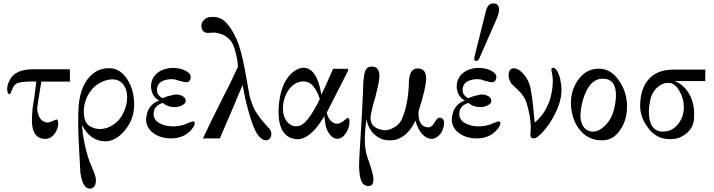

<svg xmlns="http://www.w3.org/2000/svg" viewBox="-20 -811 4184 1125"><path d="M389 -405 390 -333H222Q207 -243 200 -194Q195 -167 205 -138.5Q215 -110 232 -101Q246 -93 258 -93Q269 -93 289 -102Q309 -111 311 -111Q321 -111 321 -89Q321 -53 296 -22Q275 3 245 3Q233 3 215 -2Q167 -22 167 -105Q167 -133 171 -177Q180 -227 193 -333Q99 -336 73 -319Q57 -306 49 -281Q42 -262 37 -259Q31 -258 26.5 -267Q22 -276 22 -290Q22 -314 37 -342Q68 -405 173 -405Z M766 -197Q766 -112 710 -45Q657 17 597 17Q510 17 460 -79Q467 15 495 107Q507 144 521 175Q534 202 540 227Q542 241 542 246Q542 290 509 294Q487 296 472.5 272.5Q458 249 451 201L444 71Q434 -89 441 -195Q452 -306 507 -363Q556 -415 628 -411Q685 -408 726 -346Q766 -285 766 -197ZM703 -150Q725 -195 725 -241Q725 -286 704 -314Q680 -346 640 -346Q596 -346 553 -318Q508 -287 486 -233Q471 -196 471 -158Q471 -90 509 -70Q536 -55 566 -55Q608 -55 646.5 -82Q685 -109 703 -150Z M1116 -99Q1121 -96 1121 -88Q1121 -76 1103 -53Q1057 2 976 0Q916 -2 876 -33Q836 -64 836 -113Q838 -137 845 -158Q865 -206 913 -222Q872 -242 865 -297Q863 -349 898 -380Q933 -411 991 -413Q1038 -413 1069.5 -395.5Q1101 -378 1097 -355Q1094 -329 1070 -329Q1056 -330 1030 -338Q1025 -339 1020.5 -340.5Q1016 -342 1013.5 -343Q1011 -344 1008.5 -344.5Q1006 -345 1004 -346H1003Q967 -350 939 -339Q903 -326 900 -290Q897 -263 916 -247Q929 -234 937 -237Q952 -246 1004 -257Q1027 -259 1047.5 -249Q1068 -239 1068 -222Q1069 -205 1045.5 -193Q1022 -181 991 -184Q956 -188 934 -208Q880 -192 880 -143Q880 -91 957 -74Q1006 -64 1060 -81Q1110 -103 1116 -99Z M1559 -56Q1570 -42 1570 -25Q1570 -10 1560.5 0.5Q1551 11 1537 11Q1518 11 1496 -14Q1458 -58 1416 -238L1402 -313Q1391 -290 1351 -193Q1341 -168 1268 0H1169Q1211 -91 1290 -247Q1320 -302 1374 -419Q1374 -462 1353 -530Q1332 -599 1257 -617Q1236 -622 1218 -619L1195 -618Q1166 -621 1161 -650Q1156 -676 1175 -694Q1191 -710 1212 -711Q1260 -717 1295 -688Q1330 -659 1366 -582Q1391 -526 1414 -408L1442 -251Q1456 -199 1475 -162L1506 -117Q1543 -73 1559 -56Z M2018 -394 1895 -152Q1898 -129 1913 -109Q1933 -86 1954 -86Q1972 -86 1994 -103Q2015 -121 2018 -120Q2028 -119 2028 -99Q2028 -62 2006 -30Q1981 8 1946 1Q1927 -4 1910 -26Q1889 -54 1885 -97L1880 -130Q1801 5 1721 5Q1716 5 1706 3Q1612 -13 1612 -158Q1612 -169 1614 -197Q1625 -313 1678 -371Q1714 -410 1754 -414Q1795 -416 1822.5 -376.5Q1850 -337 1863 -256Q1878 -285 1932 -408H2012Q2024 -408 2018 -394ZM1853 -234Q1836 -285 1812 -310Q1788 -335 1756 -334Q1705 -332 1671 -284Q1637 -234 1638 -170Q1638 -129 1660.5 -100Q1683 -71 1714 -71Q1722 -71 1732 -73Q1771 -84 1815 -159Q1855 -225 1853 -234Z M2576 -57Q2566 -25 2540 -8Q2518 7 2496 1Q2463 -7 2439 -45Q2422 -72 2414 -105Q2394 -58 2360 -27Q2319 10 2271 11Q2222 14 2185 -14Q2140 -48 2127 -112Q2110 7 2124 78Q2126 93 2150 161Q2168 215 2168 241Q2168 279 2140 279Q2101 279 2091 230Q2084 201 2084 152Q2084 126 2093 -14Q2102 -152 2107 -274Q2108 -368 2121 -398Q2132 -422 2160 -421Q2203 -420 2203 -365Q2203 -339 2190 -287Q2180 -240 2166 -197Q2151 -137 2151 -118Q2152 -57 2232 -48Q2251 -46 2279 -59Q2319 -78 2335 -114Q2373 -201 2376 -329Q2378 -410 2427 -410Q2477 -410 2477 -351Q2477 -299 2433 -161Q2432 -158 2432 -147Q2432 -72 2483 -65Q2508 -62 2525 -91Q2542 -121 2553 -121Q2567 -122 2574.5 -113.5Q2582 -105 2582 -89Q2582 -75 2576 -57Z M2891 -703 2790 -472Q2783 -454 2770 -454Q2759 -454 2759 -467Q2759 -474 2760 -478L2821 -722Q2828 -754 2834 -766Q2846 -791 2868 -791Q2877 -791 2882 -790Q2904 -783 2904 -755Q2904 -733 2891 -703ZM2907 -99Q2912 -96 2912 -88Q2912 -76 2894 -53Q2848 2 2767 0Q2707 -2 2667 -33Q2627 -64 2627 -113Q2629 -137 2636 -158Q2656 -206 2704 -222Q2663 -242 2656 -297Q2654 -349 2689 -380Q2724 -411 2782 -413Q2829 -413 2860.5 -395.5Q2892 -378 2888 -355Q2885 -329 2861 -329Q2847 -330 2821 -338Q2816 -339 2811.5 -340.5Q2807 -342 2804.5 -343Q2802 -344 2799.5 -344.5Q2797 -345 2795 -346H2794Q2758 -350 2730 -339Q2694 -326 2691 -290Q2688 -263 2707 -247Q2720 -234 2728 -237Q2743 -246 2795 -257Q2818 -259 2838.5 -249Q2859 -239 2859 -222Q2860 -205 2836.5 -193Q2813 -181 2782 -184Q2747 -188 2725 -208Q2671 -192 2671 -143Q2671 -91 2748 -74Q2797 -64 2851 -81Q2901 -103 2907 -99Z M3270 -282Q3270 -197 3200 -88Q3176 -53 3152 -29Q3122 1 3107 0Q3086 -1 3088 -24Q3097 -102 3066 -206Q3052 -250 3018 -281Q2976 -320 2974 -325Q2960 -347 2960 -369Q2960 -411 2992 -411Q3014 -411 3039 -386Q3085 -341 3093 -267Q3101 -227 3113 -93Q3175 -144 3203 -229Q3219 -286 3219 -336Q3219 -363 3211 -400Q3209 -412 3218 -413Q3227 -415 3234 -408Q3250 -395 3262 -351Q3270 -311 3270 -282Z M3654 -186Q3654 -106 3612 -47Q3572 11 3510 11Q3434 13 3384 -42Q3334 -97 3326 -187Q3320 -273 3364 -338Q3407 -402 3475 -408Q3557 -415 3608 -337Q3654 -272 3654 -186ZM3577 -168Q3589 -214 3589 -253Q3589 -330 3541 -346Q3528 -350 3512 -350Q3432 -350 3395 -224Q3381 -170 3381 -133Q3381 -96 3398 -70Q3418 -40 3454 -40Q3490 -40 3526 -76Q3564 -114 3577 -168Z M3923 -403H4113L4112 -336H3931Q3982 -319 4015 -266Q4051 -207 4047 -126Q4046 -62 3998 -26Q3951 11 3886 3Q3816 -3 3771 -71Q3728 -132 3731 -200Q3734 -298 3784.5 -350.5Q3835 -403 3923 -403ZM3987 -183Q3987 -234 3961 -278Q3935 -322 3904 -325Q3867 -328 3836 -303Q3800 -273 3790 -224Q3782 -187 3782 -157Q3782 -61 3839 -43Q3853 -40 3865 -40Q3919 -40 3955 -86Q3987 -129 3987 -183Z"/></svg>

Font: GFS Didot Classic
Style: Regular
Weight: 400
Designer: George D. Matthiopoulos
Foundry: George D. Matthiopoulos
Version: Version 1.000